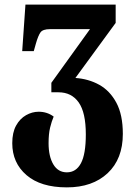

<svg xmlns="http://www.w3.org/2000/svg" viewBox="-20 -556 584 830"><path d="M269 254Q156 254 94.5 201Q33 148 33 63Q33 17 49.5 -13Q66 -43 92.5 -58Q119 -73 147 -73Q184 -73 212 -52Q203 -31 196.5 -4Q190 23 190 63Q190 120 210.5 154.5Q231 189 269 189Q309 189 330 149.5Q351 110 351 25Q351 -70 320 -113.5Q289 -157 233 -157H202V-198L369 -430H196Q165 -430 155 -416Q145 -402 135 -367L126 -335H76L90 -536H480V-457L306 -219Q363 -215 409 -189.5Q455 -164 483 -112Q511 -60 511 23Q511 131 445.5 192.5Q380 254 269 254Z"/></svg>

Font: Noto Serif Georgian Condensed ExtraBold
Style: Regular
Weight: 800
Width: 3
Designer: Monotype Design Team, Akaki Razmadze
Foundry: Google LLC
Version: Version 2.003; ttfautohint (v1.8.4.7-5d5b)